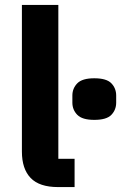

<svg xmlns="http://www.w3.org/2000/svg" viewBox="-20 -760 492 780"><path d="M283 0H216Q140 0 104.5 -37Q69 -74 69 -144V-740H217V-115H283ZM363 -273Q314 -273 294 -293.5Q274 -314 274 -343V-372Q274 -401 294 -421.5Q314 -442 363 -442Q413 -442 432.5 -421.5Q452 -401 452 -372V-343Q452 -314 432.5 -293.5Q413 -273 363 -273Z"/></svg>

Font: IBM Plex Sans Var
Style: Regular
Weight: 400
Designer: Mike Abbink, Paul van der Laan, Pieter van Rosmalen
Foundry: Bold Monday
Version: Version 3.000